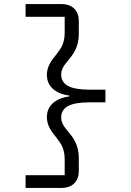

<svg xmlns="http://www.w3.org/2000/svg" viewBox="-20 -780 640 938"><path d="M105 -760V-698H296V-621C296 -566 277 -543 256 -515C233 -486 209 -457 209 -414C209 -358 251 -322 319 -313V-309C251 -300 209 -264 209 -208C209 -165 233 -136 256 -107C277 -79 296 -56 296 -1V76H105V138H281C337 138 365 103 365 56V-7C365 -78 333 -113 309 -142C286 -169 279 -186 279 -207C279 -258 326 -280 417 -280H495V-342H417C326 -342 279 -364 279 -415C279 -436 286 -453 309 -480C333 -510 365 -543 365 -615V-678C365 -725 337 -760 281 -760Z"/></svg>

Font: IBM Mono
Style: Regular
Weight: 400
Monospace: yes
Designer: Mike Abbink, Paul van der Laan, Pieter van Rosmalen
Foundry: Bold Monday
Version: Version 2.3